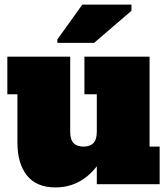

<svg xmlns="http://www.w3.org/2000/svg" viewBox="-20 -803 726 837"><path d="M676 -164V0H402V-78Q330 14 222 14Q139 14 97.5 -38Q56 -90 56 -181V-392H12V-556H286V-228Q286 -195 300.5 -179.5Q315 -164 344 -164Q373 -164 387.5 -179.5Q402 -195 402 -228V-392H348V-556H632V-164ZM230 -616V-631L339 -783H553V-756L390 -616Z"/></svg>

Font: Alfa Slab One
Style: Regular
Weight: 400
Designer: JM Sole
Foundry: JM Sole
Version: Version 2.000